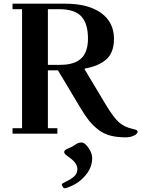

<svg xmlns="http://www.w3.org/2000/svg" viewBox="-20 -713 760 1024"><path d="M309.6 270.5Q309.6 266.1 331.1 255.9Q360.8 241.7 376.7 226.6Q392.6 211.4 392.6 189Q392.6 157.7 354.5 130.4Q335.4 116.7 328.9 110.4Q322.3 104 322.3 97.7Q322.3 85.9 347.7 77.1Q361.8 72.3 382.8 57.6Q397.9 46.9 415 46.9Q432.1 46.9 451.9 75.4Q471.7 104 471.7 130.9Q471.7 195.8 409.2 249Q390.6 265.1 363 278.1Q335.4 291 323.7 291Q319.3 291 314.5 283.2Q309.6 275.4 309.6 270.5ZM46.9 0V-29.3H97.7V-664.1H46.9V-693.4H325.7Q450.7 -693.4 519.3 -643.8Q587.9 -594.2 587.9 -505.9Q587.9 -433.1 547.4 -396.7Q506.8 -360.4 431.6 -347.2V-342.8L544.9 -153.8Q586.4 -85 615.2 -60.1Q644 -35.2 686 -25.9Q713.9 -20 713.9 -12.2Q713.9 1.5 694.1 10.5Q674.3 19.5 650.9 19.5Q604 19.5 568.8 10.3Q533.7 1 505.4 -20.5Q477.1 -42 455.3 -69.1Q433.6 -96.2 407.7 -139.6L289.1 -337.9H235.4V-29.3H286.1V0ZM235.4 -367.2H302.2Q375 -367.2 412.1 -400.4Q449.2 -433.6 449.2 -507.8Q449.2 -585.9 414.1 -625Q378.9 -664.1 293.5 -664.1H235.4Z"/></svg>

Font: Monomachus
Style: Medium
Weight: 500
Designer: Alexey Kryukov
Version: Version 1.0